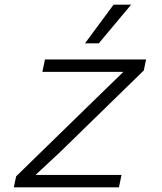

<svg xmlns="http://www.w3.org/2000/svg" viewBox="-20 -800 690 820"><path d="M39 0 49 -47 408 -397 507 -493H369H161L172 -546H604L594 -499L235 -149L132 -53H274H499L488 0ZM343 -615 465 -780H540L402 -615Z"/></svg>

Font: Azeret Mono Thin ExtraLight
Style: Italic
Weight: 250
Italic angle: -12°
Version: Version 1.002